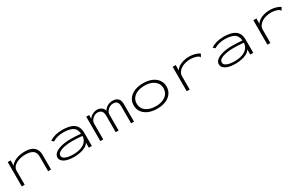

<svg xmlns="http://www.w3.org/2000/svg" viewBox="206 -1772 4839 3091"><g transform="rotate(-30 2625.0 -226.5)"><path d="M106 0V-453H160V-356Q192 -404 263 -434Q334 -464 433 -463Q495 -463 544 -444Q593 -425 621.5 -382.5Q650 -340 650 -268V0H596V-266Q596 -351 548 -383.5Q500 -416 413 -416Q342 -416 284.5 -396Q227 -376 193.5 -341.5Q160 -307 160 -263V0Z M1076 11Q960 11 897.5 -24Q835 -59 835 -114Q835 -162 878.5 -196.5Q922 -231 997 -249.5Q1072 -268 1168 -268Q1207 -268 1259 -265.5Q1311 -263 1357 -259Q1348 -352 1286 -385.5Q1224 -419 1114 -419Q1061 -419 1011 -406.5Q961 -394 918 -367L883 -399Q981 -463 1120 -463Q1209 -463 1274 -442.5Q1339 -422 1374 -374Q1409 -326 1409 -242V0H1353V-96Q1332 -57 1287.5 -33.5Q1243 -10 1187.5 0.5Q1132 11 1076 11ZM891 -117Q891 -75 945 -53Q999 -31 1085 -31Q1159 -31 1220 -50.5Q1281 -70 1318.5 -111Q1356 -152 1359 -216Q1318 -220 1266.5 -223Q1215 -226 1177 -226Q1093 -226 1028.5 -213.5Q964 -201 927.5 -176.5Q891 -152 891 -117Z M1566 0V-453H1619V-382Q1640 -418 1682.5 -441Q1725 -464 1771 -464Q1819 -464 1853.5 -437.5Q1888 -411 1895 -372Q1914 -410 1957.5 -437Q2001 -464 2056 -464Q2111 -464 2140.5 -444Q2170 -424 2181 -394Q2192 -364 2192 -331V0H2138V-311Q2138 -374 2114.5 -398Q2091 -422 2042 -422Q2007 -422 1976 -403.5Q1945 -385 1925.5 -355Q1906 -325 1906 -291V0H1852V-305Q1852 -369 1825.5 -395Q1799 -421 1751 -421Q1723 -421 1692.5 -404Q1662 -387 1641 -357.5Q1620 -328 1620 -292V0Z M2624 8Q2533 8 2464 -21Q2395 -50 2356.5 -102.5Q2318 -155 2318 -227Q2318 -299 2356.5 -352Q2395 -405 2464 -434Q2533 -463 2624 -463Q2716 -463 2784.5 -434Q2853 -405 2891 -352Q2929 -299 2929 -228Q2929 -156 2891 -103Q2853 -50 2784.5 -21Q2716 8 2624 8ZM2624 -38Q2697 -38 2753 -60.5Q2809 -83 2840.5 -126Q2872 -169 2873 -228Q2873 -288 2840.5 -330.5Q2808 -373 2752 -395.5Q2696 -418 2624 -418Q2552 -418 2495 -395Q2438 -372 2406 -329.5Q2374 -287 2374 -228Q2374 -168 2406 -125.5Q2438 -83 2495 -60.5Q2552 -38 2624 -38Z M3172 -453H3230L3227 -353Q3247 -387 3285.5 -412Q3324 -437 3374.5 -450.5Q3425 -464 3479 -464Q3535 -464 3586 -450Q3637 -436 3673 -411L3648 -369L3643 -360L3636 -365Q3635 -372 3630 -377Q3625 -382 3611 -390Q3579 -405 3545.5 -411.5Q3512 -418 3474 -418Q3430 -418 3386.5 -407Q3343 -396 3307 -374Q3271 -352 3249 -319Q3227 -286 3227 -243V1H3172Z M4076 11Q3960 11 3897.5 -24Q3835 -59 3835 -114Q3835 -162 3878.5 -196.5Q3922 -231 3997 -249.5Q4072 -268 4168 -268Q4207 -268 4259 -265.5Q4311 -263 4357 -259Q4348 -352 4286 -385.5Q4224 -419 4114 -419Q4061 -419 4011 -406.5Q3961 -394 3918 -367L3883 -399Q3981 -463 4120 -463Q4209 -463 4274 -442.5Q4339 -422 4374 -374Q4409 -326 4409 -242V0H4353V-96Q4332 -57 4287.5 -33.5Q4243 -10 4187.5 0.5Q4132 11 4076 11ZM3891 -117Q3891 -75 3945 -53Q3999 -31 4085 -31Q4159 -31 4220 -50.5Q4281 -70 4318.5 -111Q4356 -152 4359 -216Q4318 -220 4266.5 -223Q4215 -226 4177 -226Q4093 -226 4028.5 -213.5Q3964 -201 3927.5 -176.5Q3891 -152 3891 -117Z M4672 -453H4730L4727 -353Q4747 -387 4785.5 -412Q4824 -437 4874.5 -450.5Q4925 -464 4979 -464Q5035 -464 5086 -450Q5137 -436 5173 -411L5148 -369L5143 -360L5136 -365Q5135 -372 5130 -377Q5125 -382 5111 -390Q5079 -405 5045.5 -411.5Q5012 -418 4974 -418Q4930 -418 4886.5 -407Q4843 -396 4807 -374Q4771 -352 4749 -319Q4727 -286 4727 -243V1H4672Z"/></g></svg>

Font: Inconsolata ExtraExpanded Light
Style: Regular
Weight: 300
Width: 8
Monospace: yes
Designer: Raph Levien, Cyreal, Brenton Simpson
Foundry: Raph Levien, Cyreal, Google
Version: Version 3.001; ttfautohint (v1.8.2.53-6de2)